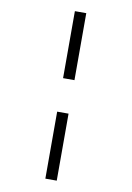

<svg xmlns="http://www.w3.org/2000/svg" viewBox="-106 -824 774 1129"><g transform="rotate(10 281.5 -260.0)"><path d="M247 -360H315V-760H247ZM247 240H315V-160H247Z"/></g></svg>

Font: Noto Serif SemiBold
Style: Italic
Weight: 600
Italic angle: -12°
Designer: Monotype Design Team
Foundry: Monotype Imaging Inc.
Version: Version 2.014